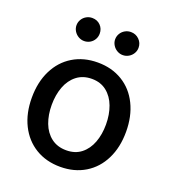

<svg xmlns="http://www.w3.org/2000/svg" viewBox="-136 -835 845 948"><g transform="rotate(20 287.0 -361.5)"><path d="M40 -262.7Q40 -344.7 70.8 -406.7Q101.6 -468.8 157.7 -502.9Q213.9 -537.1 288.1 -537.1Q361.8 -537.1 418 -502.9Q474.1 -468.8 504.6 -406.5Q535.2 -344.2 535.2 -262.7Q535.2 -181.2 504.6 -119.4Q474.1 -57.6 418 -23.4Q361.8 10.7 288.1 10.7Q213.9 10.7 157.7 -23.4Q101.6 -57.6 70.8 -119.4Q40 -181.2 40 -262.7ZM429.7 -262.7Q429.7 -314.9 413.8 -357.7Q397.9 -400.4 366 -425.8Q334 -451.2 288.1 -451.2Q241.2 -451.2 208.7 -425.8Q176.3 -400.4 160.4 -357.7Q144.5 -314.9 144.5 -262.7Q144.5 -210.4 160.4 -168.2Q176.3 -126 208.7 -101.1Q241.2 -76.2 288.1 -76.2Q334.5 -76.2 366.2 -101.1Q397.9 -126 413.8 -168.2Q429.7 -210.4 429.7 -262.7ZM125 -673.8Q125 -690.4 133.3 -704.3Q141.6 -718.3 155.8 -726.3Q169.9 -734.4 186.5 -734.4Q212.9 -734.4 230 -717Q247.1 -699.7 247.1 -673.8Q247.1 -657.7 239.3 -643.8Q231.4 -629.9 217.5 -621.6Q203.6 -613.3 186.5 -613.3Q170.4 -613.3 156.2 -621.6Q142.1 -629.9 133.5 -644Q125 -658.2 125 -673.8ZM328.1 -673.8Q328.1 -690.4 336.4 -704.3Q344.7 -718.3 358.9 -726.3Q373 -734.4 389.6 -734.4Q415.5 -734.4 433.3 -716.8Q451.2 -699.2 451.2 -673.8Q451.2 -657.7 442.9 -643.8Q434.6 -629.9 420.4 -621.6Q406.2 -613.3 389.6 -613.3Q373.5 -613.3 359.4 -621.6Q345.2 -629.9 336.7 -644Q328.1 -658.2 328.1 -673.8Z"/></g></svg>

Font: Pretendard GOV Medium
Style: Regular
Weight: 500
Designer: Base glyphs from Inter by Rasmus Andersson; Hangeul glyphs from Noto Sans CJK(Source Han Sans) by Jang Soo-young and Kan
Foundry: Kil Hyung-jin
Version: Version 1.309